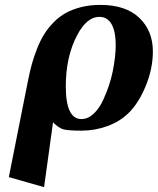

<svg xmlns="http://www.w3.org/2000/svg" viewBox="-20 -522 645 785"><path d="M440.9 -230Q453.1 -292 453.1 -335.9Q453.1 -360.4 450 -380.4Q446.8 -400.4 439.2 -417.2Q431.6 -434.1 418.2 -443.6Q404.8 -453.1 386.2 -453.1Q335 -453.1 295.9 -378.9Q249 -291 249 -168.9Q249 -35.2 313 -35.2Q339.8 -35.2 363 -57.1Q386.2 -79.1 401.9 -113.3Q417.5 -147.5 426.5 -175.8Q435.5 -204.1 440.9 -230ZM196.8 -22 160.2 243.2 16.1 202.1 94.2 -190.9Q101.6 -228.5 110.1 -259.5Q118.7 -290.5 131.6 -323.2Q144.5 -356 160.4 -381.6Q176.3 -407.2 199 -430.4Q221.7 -453.6 248.8 -468.8Q275.9 -483.9 311.8 -492.9Q347.7 -502 390.1 -502Q494.1 -502 549.6 -449Q605 -396 605 -312Q605 -241.7 575.9 -170.7Q546.9 -99.6 503.9 -58.1Q468.8 -24.4 418.2 -6.1Q367.7 12.2 313 12.2Q260.3 12.2 240.2 7.1Q220.2 2 196.8 -22Z"/></svg>

Font: Linguistics Pro
Style: Bold Italic
Weight: 700
Italic angle: -12°
Designer: Stefan Peev, Context Ltd
Foundry: Stefan Peev, Context Ltd
Version: Version 001.000